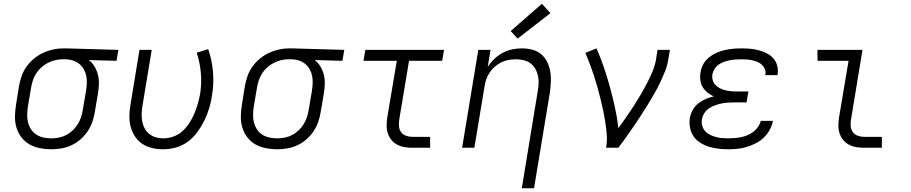

<svg xmlns="http://www.w3.org/2000/svg" viewBox="-20 -785 4840 1020"><path d="M252 8Q221 8 191 2Q161 -4 136 -18.5Q111 -33 93.5 -56Q76 -79 67.5 -107Q59 -135 59.5 -166Q60 -197 65 -228L81 -328Q86 -355 95 -381Q104 -407 120.5 -430.5Q137 -454 160 -473Q183 -492 208.5 -504Q234 -516 261.5 -522Q289 -528 315 -528Q319 -528 323 -528Q327 -528 331 -528L609 -520L599 -462L452 -466Q470 -452 482 -432Q494 -412 500 -389Q506 -366 505.5 -341.5Q505 -317 501 -292L484 -192Q480 -165 471 -138.5Q462 -112 446 -88Q430 -64 407.5 -44.5Q385 -25 359 -13Q333 -1 305.5 3.5Q278 8 252 8ZM252 -50Q272 -50 292.5 -54Q313 -58 331.5 -67.5Q350 -77 366 -92Q382 -107 393 -125Q404 -143 410.5 -162.5Q417 -182 420 -202L437 -302Q440 -321 441 -341Q442 -361 438.5 -380Q435 -399 426 -415.5Q417 -432 403 -444Q389 -456 371 -462.5Q353 -469 333 -470H322Q319 -470 316.5 -470Q314 -470 311 -470Q292 -470 272 -465Q252 -460 233.5 -450.5Q215 -441 199 -426.5Q183 -412 172 -394.5Q161 -377 154.5 -357.5Q148 -338 145 -318L128 -218Q125 -197 124.5 -175.5Q124 -154 129 -134.5Q134 -115 145 -98Q156 -81 173 -70Q190 -59 210.5 -54.5Q231 -50 252 -50Z M847 8Q817 8 788.5 1.5Q760 -5 736.5 -20.5Q713 -36 697.5 -59.5Q682 -83 674.5 -110.5Q667 -138 667.5 -168Q668 -198 673 -228L721 -520H786L736 -218Q733 -198 732.5 -177.5Q732 -157 736 -137.5Q740 -118 749.5 -101Q759 -84 774 -72.5Q789 -61 808 -55.5Q827 -50 848 -50Q874 -50 901 -59.5Q928 -69 949 -88Q970 -107 985.5 -131Q1001 -155 1012 -180.5Q1023 -206 1030.5 -232.5Q1038 -259 1043 -285Q1052 -342 1047 -398Q1042 -454 1025 -505L1086 -524Q1106 -467 1111.5 -403.5Q1117 -340 1106 -276Q1101 -242 1091 -209Q1081 -176 1065.5 -144.5Q1050 -113 1028.5 -83.5Q1007 -54 978 -32.5Q949 -11 915 -1.5Q881 8 847 8Z M1452 8Q1421 8 1391 2Q1361 -4 1336 -18.5Q1311 -33 1293.5 -56Q1276 -79 1267.5 -107Q1259 -135 1259.5 -166Q1260 -197 1265 -228L1281 -328Q1286 -355 1295 -381Q1304 -407 1320.5 -430.5Q1337 -454 1360 -473Q1383 -492 1408.5 -504Q1434 -516 1461.5 -522Q1489 -528 1515 -528Q1519 -528 1523 -528Q1527 -528 1531 -528L1809 -520L1799 -462L1652 -466Q1670 -452 1682 -432Q1694 -412 1700 -389Q1706 -366 1705.5 -341.5Q1705 -317 1701 -292L1684 -192Q1680 -165 1671 -138.5Q1662 -112 1646 -88Q1630 -64 1607.5 -44.5Q1585 -25 1559 -13Q1533 -1 1505.5 3.5Q1478 8 1452 8ZM1452 -50Q1472 -50 1492.5 -54Q1513 -58 1531.5 -67.5Q1550 -77 1566 -92Q1582 -107 1593 -125Q1604 -143 1610.5 -162.5Q1617 -182 1620 -202L1637 -302Q1640 -321 1641 -341Q1642 -361 1638.5 -380Q1635 -399 1626 -415.5Q1617 -432 1603 -444Q1589 -456 1571 -462.5Q1553 -469 1533 -470H1522Q1519 -470 1516.5 -470Q1514 -470 1511 -470Q1492 -470 1472 -465Q1452 -460 1433.5 -450.5Q1415 -441 1399 -426.5Q1383 -412 1372 -394.5Q1361 -377 1354.5 -357.5Q1348 -338 1345 -318L1328 -218Q1325 -197 1324.5 -175.5Q1324 -154 1329 -134.5Q1334 -115 1345 -98Q1356 -81 1373 -70Q1390 -59 1410.5 -54.5Q1431 -50 1452 -50Z M2171 0Q2149 0 2128.5 -3.5Q2108 -7 2090 -16.5Q2072 -26 2059.5 -41.5Q2047 -57 2040.5 -76Q2034 -95 2034 -116.5Q2034 -138 2037 -159L2088 -462H1911L1921 -520H2339L2329 -462H2153L2101 -150Q2098 -132 2099.5 -114.5Q2101 -97 2110.5 -83.5Q2120 -70 2136.5 -64Q2153 -58 2171 -58H2265V0Z M2752 215 2837 -302Q2841 -323 2841.5 -344Q2842 -365 2837.5 -384.5Q2833 -404 2823 -421Q2813 -438 2797 -449.5Q2781 -461 2761 -465.5Q2741 -470 2720 -470Q2701 -470 2681.5 -466.5Q2662 -463 2643.5 -454Q2625 -445 2609 -431Q2593 -417 2581.5 -400Q2570 -383 2563.5 -364Q2557 -345 2554 -325L2500 0H2435L2521 -520H2586L2571 -429Q2585 -452 2605.5 -471.5Q2626 -491 2650 -504Q2674 -517 2700.5 -522.5Q2727 -528 2752 -528Q2781 -528 2808 -521Q2835 -514 2855 -497Q2875 -480 2887 -455.5Q2899 -431 2903.5 -404Q2908 -377 2906.5 -349Q2905 -321 2901 -292L2817 215ZM2730 -580 2693 -620 2859 -765 2904 -715Z M3200 0Q3206 -34 3203.5 -67.5Q3201 -101 3196 -133.5Q3191 -166 3184.5 -197.5Q3178 -229 3170 -260.5Q3162 -292 3153.5 -323Q3145 -354 3135 -384.5Q3125 -415 3113.5 -445Q3102 -475 3090 -504L3149 -528Q3171 -478 3188.5 -426.5Q3206 -375 3220.5 -321.5Q3235 -268 3247 -214Q3259 -160 3265 -104Q3286 -133 3306 -161.5Q3326 -190 3345 -219.5Q3364 -249 3382 -279.5Q3400 -310 3416 -340.5Q3432 -371 3445.5 -403Q3459 -435 3465 -468L3473 -520H3539L3530 -468Q3525 -436 3512.5 -405Q3500 -374 3485.5 -343.5Q3471 -313 3454 -284Q3437 -255 3419.5 -226Q3402 -197 3383 -168.5Q3364 -140 3345 -111.5Q3326 -83 3306 -55.5Q3286 -28 3265 0Z M3850 8Q3823 8 3797 5Q3771 2 3746.5 -5.5Q3722 -13 3700.5 -26.5Q3679 -40 3665 -60Q3651 -80 3646 -106Q3641 -132 3645 -159Q3649 -180 3660 -200.5Q3671 -221 3689.5 -235.5Q3708 -250 3729 -259Q3750 -268 3772 -273Q3754 -281 3738.5 -293.5Q3723 -306 3713 -322.5Q3703 -339 3700.5 -360Q3698 -381 3702 -402Q3705 -424 3716.5 -444.5Q3728 -465 3746.5 -480Q3765 -495 3786.5 -504.5Q3808 -514 3830 -519Q3852 -524 3874.5 -526Q3897 -528 3918 -528Q3942 -528 3965.5 -526Q3989 -524 4011 -518Q4033 -512 4053 -502Q4073 -492 4087.5 -476Q4102 -460 4108.5 -437.5Q4115 -415 4111 -392Q4111 -390 4111 -388.5Q4111 -387 4110 -386H4046Q4046 -386 4046 -387Q4046 -388 4046 -389Q4049 -404 4043.5 -417.5Q4038 -431 4028 -440.5Q4018 -450 4005 -455.5Q3992 -461 3977.5 -464.5Q3963 -468 3948 -469Q3933 -470 3918 -470Q3903 -470 3888 -469Q3873 -468 3858 -465Q3843 -462 3828 -457Q3813 -452 3799.5 -443Q3786 -434 3777 -420Q3768 -406 3765 -392Q3762 -376 3766 -360.5Q3770 -345 3780 -334.5Q3790 -324 3803 -317Q3816 -310 3831 -306Q3846 -302 3861.5 -300.5Q3877 -299 3893 -299H3956L3946 -241H3884Q3867 -241 3849.5 -240Q3832 -239 3814.5 -235.5Q3797 -232 3780 -226Q3763 -220 3747.5 -210Q3732 -200 3722 -184Q3712 -168 3709 -151Q3706 -134 3710.5 -117.5Q3715 -101 3725.5 -89Q3736 -77 3751 -69.5Q3766 -62 3782 -57.5Q3798 -53 3815 -51.5Q3832 -50 3850 -50Q3867 -50 3884 -51.5Q3901 -53 3918 -56.5Q3935 -60 3951.5 -67Q3968 -74 3982.5 -85Q3997 -96 4007.5 -111.5Q4018 -127 4022 -143H4086Q4082 -119 4069.5 -96Q4057 -73 4038 -54.5Q4019 -36 3995.5 -24Q3972 -12 3947.5 -4.5Q3923 3 3898.5 5.5Q3874 8 3850 8Z M4571 0Q4549 0 4528.5 -3.5Q4508 -7 4490 -16.5Q4472 -26 4459.5 -41.5Q4447 -57 4440.5 -76Q4434 -95 4434 -116.5Q4434 -138 4437 -159L4488 -462H4323V-520H4562L4501 -150Q4498 -132 4499.5 -114.5Q4501 -97 4510.5 -83.5Q4520 -70 4536.5 -64Q4553 -58 4571 -58H4665V0Z"/></svg>

Font: Iosevka SS04 Lt Ex Obl
Style: Regular
Weight: 300
Width: 7
Italic angle: -9°
Monospace: yes
Designer: Belleve Invis
Foundry: Belleve Invis
Version: Version 19.0.0; ttfautohint (v1.8.4)